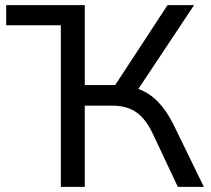

<svg xmlns="http://www.w3.org/2000/svg" viewBox="-20 -725 820 745"><path d="M216 0V-627H4V-705H309V-395H427L630 -705H733L517 -380Q560 -364 592.5 -330.5Q625 -297 651 -246L771 0H670L573 -206Q545 -265 508 -290Q471 -315 417 -315H309V0Z"/></svg>

Font: Nunito Sans Medium
Style: Regular
Weight: 500
Designer: Vernon Adams
Foundry: Vernon Adams
Version: Version 3.101; ttfautohint (v1.8.4.7-5d5b);gftools[0.9.27]